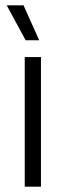

<svg xmlns="http://www.w3.org/2000/svg" viewBox="-20 -702 246 722"><path d="M134 0H73V-487.5H134ZM5.5 -682H68.5L127 -551.5V-550.5H76.5L5.5 -681.5Z"/></svg>

Font: Anek Devanagari Medium Light
Style: Regular
Weight: 300
Version: Version 1.003